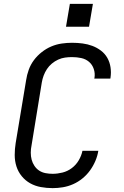

<svg xmlns="http://www.w3.org/2000/svg" viewBox="-20 -964 640 992"><path d="M252 8Q221 8 191 2.5Q161 -3 136 -17Q111 -31 92.5 -53.5Q74 -76 65 -104Q56 -132 56 -163Q56 -194 61 -225L115 -550Q119 -577 128.5 -603.5Q138 -630 155 -653Q172 -676 195.5 -694.5Q219 -713 245 -724Q271 -735 298.5 -739Q326 -743 352 -743Q380 -743 406.5 -739.5Q433 -736 457 -727Q481 -718 501.5 -702.5Q522 -687 534.5 -665Q547 -643 551 -616.5Q555 -590 551 -563Q551 -561 550.5 -560Q550 -559 550 -558H467Q467 -559 467.5 -559.5Q468 -560 468 -561Q472 -585 464.5 -607.5Q457 -630 440 -644.5Q423 -659 400 -664Q377 -669 352 -669Q334 -669 316 -666.5Q298 -664 280.5 -656Q263 -648 248 -635.5Q233 -623 222.5 -607Q212 -591 205.5 -573.5Q199 -556 196 -538L143 -213Q139 -194 139 -175Q139 -156 143.5 -139Q148 -122 158 -107Q168 -92 182.5 -82.5Q197 -73 215 -69.5Q233 -66 252 -66Q277 -66 303 -72.5Q329 -79 351 -95.5Q373 -112 387 -136Q401 -160 406 -185H488Q484 -159 473 -133Q462 -107 445.5 -84Q429 -61 406.5 -42.5Q384 -24 358 -12.5Q332 -1 305 3.5Q278 8 252 8ZM321 -826 341 -944H460L440 -826Z"/></svg>

Font: Iosevka SS04 Extended Oblique
Style: Regular
Weight: 400
Width: 7
Italic angle: -9°
Monospace: yes
Designer: Belleve Invis
Foundry: Belleve Invis
Version: Version 19.0.0; ttfautohint (v1.8.4)